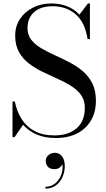

<svg xmlns="http://www.w3.org/2000/svg" viewBox="-20 -780 610 1106"><path d="M243.5 147.3Q243.5 127.3 258.9 113.7Q274.3 100.1 297.1 100.1Q320.7 100.1 336.9 120.1Q353.1 140.1 353.1 178.1Q353.1 209.3 340.3 238.9Q327.5 268.5 302.7 287.5Q277.9 306.5 241.9 306.5V295.7Q274.3 295.7 297.5 276.9Q320.7 258.1 332.1 228.3Q343.5 198.5 339.9 165.3Q335.9 176.1 323.5 185.3Q311.1 194.5 293.9 194.5Q268.3 194.5 255.9 180.7Q243.5 166.9 243.5 147.3ZM64 10H52V-195H65.5Q76.5 -139 104.2 -94.8Q132 -50.5 178.8 -25.2Q225.5 0 294 0Q373.5 0 421 -40.8Q468.5 -81.5 468.5 -158.5Q468.5 -202.5 446.8 -232.8Q425 -263 389.2 -285.2Q353.5 -307.5 310.8 -326.5Q268 -345.5 225.2 -366.2Q182.5 -387 146.8 -414.2Q111 -441.5 89.2 -480.5Q67.5 -519.5 67.5 -575Q67.5 -630 95.8 -671.8Q124 -713.5 171 -736.8Q218 -760 274.5 -760Q324.5 -760 366 -744Q407.5 -728 437.5 -695.5L486.5 -760H498V-555H484.5Q469.5 -652 415.5 -698Q361.5 -744 284.5 -744Q212.5 -744 175.5 -709.5Q138.5 -675 138.5 -618.5Q138.5 -578.5 160 -551Q181.5 -523.5 216.5 -502.8Q251.5 -482 293.5 -463Q335.5 -444 377.5 -422.5Q419.5 -401 454.8 -371.8Q490 -342.5 511.2 -301Q532.5 -259.5 532.5 -200Q532.5 -135 504.5 -86.8Q476.5 -38.5 424.8 -11.8Q373 15 302.5 15Q237 15 190.2 -5.5Q143.5 -26 113 -61.5Z"/></svg>

Font: Bodoni* 16
Style: Regular
Weight: 400
Version: Version 2.2